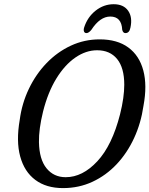

<svg xmlns="http://www.w3.org/2000/svg" viewBox="-20 -902 727 934"><path d="M465 -710.5Q550.5 -710.5 604.2 -671Q658 -631.5 677.2 -559Q696.5 -486.5 678 -387.5Q666 -303.5 632.5 -230.8Q599 -158 547.5 -103.2Q496 -48.5 430 -17.8Q364 13 286.5 13Q205 13 151.8 -26.8Q98.5 -66.5 78.2 -141Q58 -215.5 76 -319Q86.5 -399 120.5 -470Q154.5 -541 206.5 -595Q258.5 -649 324.5 -679.8Q390.5 -710.5 465 -710.5ZM299.5 -40Q381.5 -40 453.5 -117.5Q525.5 -195 564 -346Q574.5 -388 579.5 -424Q584.5 -460 584.5 -490Q584.5 -572 549.8 -614.8Q515 -657.5 452.5 -657.5Q398 -657.5 346.5 -622Q295 -586.5 254 -519.8Q213 -453 189.5 -359.5Q168.5 -274.5 169.5 -210.5Q171 -127 206.2 -83.5Q241.5 -40 299.5 -40ZM516.5 -821.5Q466.5 -821.5 424.5 -757Q411.5 -741 400.5 -741Q392 -741 388.8 -748.5Q385.5 -756 389.5 -769Q406 -819.5 445.5 -850.5Q485 -881.5 533 -881.5Q581 -881.5 603.2 -850Q625.5 -818.5 614.5 -767.5Q609.5 -741 590 -741Q578.5 -741 574.5 -757Q571.5 -821.5 516.5 -821.5Z"/></svg>

Font: Fraunces 144pt S100
Style: Italic
Weight: 400
Italic angle: -16°
Version: Version 1.000; ttfautohint (v1.8.3)